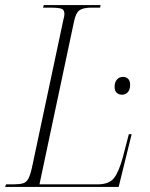

<svg xmlns="http://www.w3.org/2000/svg" viewBox="-34 -734 590 754"><path d="M-14 0 -10 -10H17Q42 -10 56 -14Q70 -18 78 -33.5Q86 -49 93 -83L215 -657Q219 -671 219 -679Q219 -697 205 -700.5Q191 -704 168 -704H135L138 -714H361L359 -704H326Q293 -704 278.5 -694Q264 -684 257 -651L121 -10H349Q394 -10 413.5 -34.5Q433 -59 449 -119L472 -207H483L432 0ZM445 -362Q433 -362 424.5 -369.5Q416 -377 416 -393Q416 -411 425 -421.5Q434 -432 449 -432Q461 -432 469 -424.5Q477 -417 477 -401Q477 -381 467.5 -371.5Q458 -362 445 -362Z"/></svg>

Font: Noto Serif Display SemiCondensed ExtraLight
Style: Italic
Weight: 200
Width: 4
Italic angle: -12°
Designer: Monotype Design Team
Foundry: Monotype Imaging Inc.
Version: Version 2.009